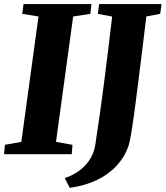

<svg xmlns="http://www.w3.org/2000/svg" viewBox="-31 -763 820 950"><path d="M-11 0 -6.5 -46.5 74.5 -61 159.5 -681.5 79 -694.5 85.5 -743H421.5L416 -694.5L331 -681.5L246 -61L327.5 -46.5L324 0ZM314 166.5 289.5 118.5Q336 102 367.8 76.5Q399.5 51 417.5 19.2Q435.5 -12.5 440.5 -46.5Q451.5 -117.5 462.5 -195.2Q473.5 -273 484 -354.8Q494.5 -436.5 504.5 -519Q514.5 -601.5 524 -681L453 -694.5L459.5 -743H768.5L761.5 -694.5L693 -681.5Q683 -597.5 672.5 -513Q662 -428.5 652.5 -351.5Q643 -274.5 634.2 -210.8Q625.5 -147 618.2 -103Q611 -59 605 -41.5Q586 13.5 546.2 56.8Q506.5 100 448 128Q389.5 156 314 166.5Z"/></svg>

Font: Merriweather 36pt Black
Style: Italic
Weight: 900
Italic angle: -7.8°
Version: Version 2.101